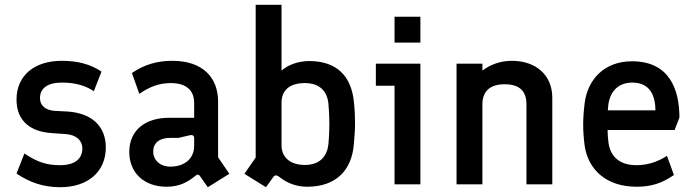

<svg xmlns="http://www.w3.org/2000/svg" viewBox="-20 -770 2899 802"><path d="M231 12C349 12 422 -54 422 -154C422 -244 362 -297 264 -304L207 -307C171 -310 147 -328 147 -360C147 -401 178 -425 239 -425C294 -425 336 -413 372 -389L404 -471C356 -503 302 -516 238 -516C123 -516 49 -454 49 -354C49 -261 112 -219 197 -214L254 -210C300 -207 324 -182 324 -150C324 -107 293 -80 231 -80C178 -80 138 -91 82 -129L49 -45C104 -8 161 12 231 12Z M815 -35 848 12 938 -44 891 -113V-346C891 -444 829 -516 700 -516C636 -516 582 -500 531 -465L562 -378C604 -407 644 -423 693 -423C760 -423 791 -391 791 -340V-278H686C588 -278 520 -227 520 -135C520 -50 580 10 676 10C732 10 766 -11 798 -37C804 -42 810 -42 815 -35ZM691 -74C649 -74 620 -101 620 -137C620 -173 646 -194 690 -194H725L773 -205C784 -208 791 -203 791 -194V-161C791 -109 753 -74 691 -74Z M1091 12 1122 -31C1127 -39 1135 -39 1144 -33C1174 -9 1212 10 1263 10C1384 10 1449 -59 1458 -167C1461 -201 1463 -227 1463 -253C1463 -283 1462 -311 1458 -347C1447 -449 1390 -515 1271 -515C1225 -515 1181 -498 1156 -475V-750H1048V-112L1001 -44ZM1253 -81C1191 -81 1156 -114 1156 -163V-341C1156 -392 1189 -423 1253 -423C1319 -423 1348 -385 1352 -335C1357 -280 1357 -224 1352 -169C1347 -121 1320 -81 1253 -81Z M1628 0H1736V-504H1550V-412H1628ZM1628 -592H1736V-700H1628Z M1887 0H1995V-334C1995 -388 2026 -418 2088 -418C2152 -418 2179 -388 2179 -334V0H2287V-361C2287 -459 2216 -516 2118 -516C2067 -516 2025 -498 1995 -475V-504H1887Z M2639 10C2700 10 2744 -4 2795 -39L2766 -119C2727 -94 2685 -80 2639 -80C2566 -80 2527 -118 2521 -180C2519 -196 2518 -212 2518 -227H2798L2818 -279C2818 -397 2776 -514 2620 -514C2504 -514 2434 -438 2422 -338C2418 -305 2416 -277 2416 -249C2416 -221 2418 -194 2422 -162C2436 -64 2510 10 2639 10ZM2519 -309C2519 -314 2520 -318 2520 -322C2524 -380 2556 -425 2621 -425C2698 -425 2717 -367 2718 -309Z"/></svg>

Font: Finlandica Medium
Style: Regular
Weight: 500
Designer: Niklas Ekholm, Juho Hiilivirta, Jaakko Suomalainen
Foundry: Helsinki Type Studio
Version: Version 2.000;Glyphs 3.2 (3202)